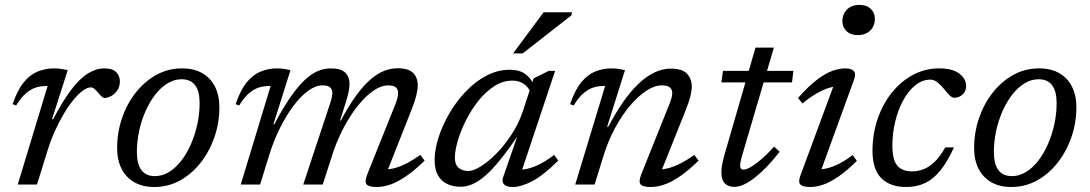

<svg xmlns="http://www.w3.org/2000/svg" viewBox="-20 -738 4360 768"><path d="M170.5 -394Q169 -394 167.2 -394Q165.5 -394 164 -394Q141 -394 120.8 -387Q100.5 -380 81.8 -363Q63 -346 44.5 -316L30.5 -321.5Q49.5 -377.5 74.8 -408.5Q100 -439.5 131 -452Q162 -464.5 197 -464.5Q206 -464.5 215 -463.5Q224 -462.5 233 -461Q242 -459.5 251 -457.5L188 -261H192.5Q231 -334.5 265 -379.2Q299 -424 331.8 -444.2Q364.5 -464.5 397.5 -464.5Q430 -464.5 444.8 -449.5Q459.5 -434.5 459.5 -412.5Q459.5 -391.5 449.2 -376.5Q439 -361.5 424.5 -353.8Q410 -346 397 -346Q394 -346 387.8 -351.2Q381.5 -356.5 373.5 -366Q365.5 -376 358 -382.2Q350.5 -388.5 343.5 -388.5Q329 -388.5 311 -375.2Q293 -362 273.5 -338.2Q254 -314.5 235 -282.5Q216 -250.5 199 -212.5Q182 -174.5 169.5 -133.5L128 0H51Z M708 -464.5Q755.5 -464.5 788.8 -445.5Q822 -426.5 839.8 -391.8Q857.5 -357 857.5 -309Q857.5 -246 837.5 -188.8Q817.5 -131.5 782.2 -86.8Q747 -42 699.8 -16Q652.5 10 597.5 10Q550.5 10 517.2 -9Q484 -28 466.2 -63Q448.5 -98 448.5 -145.5Q448.5 -208.5 468.2 -266Q488 -323.5 523.5 -368.2Q559 -413 606 -438.8Q653 -464.5 708 -464.5ZM599.5 -33.5Q629.5 -33.5 656.5 -50.2Q683.5 -67 705.8 -96Q728 -125 744.2 -162.5Q760.5 -200 769.5 -241.8Q778.5 -283.5 778.5 -325.5Q778.5 -373 760.5 -397Q742.5 -421 706.5 -421Q676.5 -421 649.5 -404.2Q622.5 -387.5 600.2 -358.5Q578 -329.5 561.5 -292Q545 -254.5 536.2 -212.8Q527.5 -171 527.5 -129.5Q527.5 -82 545.5 -57.8Q563.5 -33.5 599.5 -33.5Z M1523 -38 1520 -60.5Q1539 -60 1561.8 -66.5Q1584.5 -73 1609.8 -86.2Q1635 -99.5 1661 -118.5L1678.5 -95.5Q1637 -55 1602.5 -31.8Q1568 -8.5 1539.5 0.8Q1511 10 1487 10Q1454.5 10 1446 -1Q1437.5 -12 1450 -43L1560.5 -318.5Q1567 -335 1569.8 -346Q1572.5 -357 1572.5 -366Q1572.5 -380 1563.8 -388.2Q1555 -396.5 1533 -396.5Q1505 -396.5 1474.8 -376Q1444.5 -355.5 1414.8 -319.2Q1385 -283 1359 -235.2Q1333 -187.5 1314 -133.5L1271 0H1193L1298.5 -318.5Q1302.5 -329.5 1304.8 -338Q1307 -346.5 1308.2 -353.5Q1309.5 -360.5 1309.5 -366Q1309.5 -380 1300.8 -388.2Q1292 -396.5 1270.5 -396.5Q1242.5 -396.5 1212.8 -375Q1183 -353.5 1154.2 -315.2Q1125.5 -277 1100.2 -226.5Q1075 -176 1057 -118L1020.5 0H943L1062.5 -394Q1061 -394 1059.2 -394Q1057.5 -394 1056 -394Q1033 -394 1012.8 -387Q992.5 -380 973.8 -363Q955 -346 936.5 -316L922.5 -321.5Q941.5 -377.5 966.8 -408.5Q992 -439.5 1023 -452Q1054 -464.5 1089 -464.5Q1098 -464.5 1106.8 -463.5Q1115.5 -462.5 1124.2 -461Q1133 -459.5 1142 -457.5L1073.5 -240.5H1077Q1112 -306.5 1142.2 -350Q1172.5 -393.5 1199.5 -418.5Q1226.5 -443.5 1251.8 -454Q1277 -464.5 1302 -464.5Q1344 -464.5 1361 -447.5Q1378 -430.5 1378 -403Q1378 -384 1372 -360Q1366 -336 1354.5 -301L1340 -256H1343.5Q1375 -315 1404.2 -355.2Q1433.5 -395.5 1461.2 -419.5Q1489 -443.5 1516 -454.2Q1543 -465 1570.5 -465Q1614 -465 1632.5 -446.2Q1651 -427.5 1651 -397.5Q1651 -379.5 1645.2 -356Q1639.5 -332.5 1626 -298.5Z M1993 -30.5 2053.5 -205H2058Q2015 -141 1981 -99Q1947 -57 1919.2 -33.5Q1891.5 -10 1868 -0.5Q1844.5 9 1822.5 9Q1791.5 9 1768 -2.5Q1744.5 -14 1731.5 -37.5Q1718.5 -61 1718.5 -98Q1718.5 -139 1734 -187.8Q1749.5 -236.5 1777.2 -284.2Q1805 -332 1842.8 -371.8Q1880.5 -411.5 1925.5 -435.2Q1970.5 -459 2019.5 -459Q2056.5 -459 2079.2 -443.2Q2102 -427.5 2116.5 -397L2102.5 -368.5Q2092.5 -391 2074 -403.2Q2055.5 -415.5 2029.5 -415.5Q1991 -415.5 1956.5 -393Q1922 -370.5 1893.2 -334.2Q1864.5 -298 1843.5 -256Q1822.5 -214 1811 -174.5Q1799.5 -135 1799.5 -106.5Q1799.5 -80 1814.2 -67Q1829 -54 1853 -54Q1874 -54 1904.2 -73Q1934.5 -92 1966.5 -124.8Q1998.5 -157.5 2026.2 -200Q2054 -242.5 2070 -289L2114.5 -424.5L2175 -454.5H2200.5L2061 -36.5L2048 -60Q2066.5 -57.5 2090.8 -63.2Q2115 -69 2142 -83Q2169 -97 2196.5 -118.5L2213 -95.5Q2151 -34.5 2107.2 -12.2Q2063.5 10 2031.5 10Q2006 10 1996 -0.5Q1986 -11 1993 -30.5ZM2032.5 -524.5 2154.5 -689H2267.5L2266 -677L2071 -524.5Z M2274.5 -316 2260.5 -321.5Q2279.5 -377.5 2304.8 -408.5Q2330 -439.5 2361 -452Q2392 -464.5 2427 -464.5Q2436 -464.5 2444.8 -463.5Q2453.5 -462.5 2462.2 -461Q2471 -459.5 2480 -457.5L2408.5 -231H2413Q2441.5 -285 2471.2 -328Q2501 -371 2532.2 -401.2Q2563.5 -431.5 2596.5 -447.5Q2629.5 -463.5 2663.5 -463.5Q2709 -463.5 2728 -443.2Q2747 -423 2747 -391.5Q2747 -374 2741.2 -351.8Q2735.5 -329.5 2723.5 -299L2619 -38L2616 -60.5Q2635 -60 2657.8 -66.5Q2680.5 -73 2705.8 -86.2Q2731 -99.5 2757 -118.5L2774.5 -95.5Q2733 -55 2698.5 -31.8Q2664 -8.5 2635.5 0.8Q2607 10 2583 10Q2550.5 10 2542 -1Q2533.5 -12 2546 -43L2656 -317.5Q2662.5 -333.5 2665.8 -345.2Q2669 -357 2669 -366.5Q2669 -380 2659.5 -388.2Q2650 -396.5 2627 -396.5Q2598 -396.5 2565 -374.8Q2532 -353 2499.8 -314.8Q2467.5 -276.5 2440.2 -226Q2413 -175.5 2395 -118L2358.5 0H2281L2400.5 -394Q2399 -394 2397.2 -394Q2395.5 -394 2394 -394Q2371 -394 2350.8 -387Q2330.5 -380 2311.8 -363Q2293 -346 2274.5 -316Z M2865.5 -408.5 2872 -454.5H3153.5L3148 -408.5ZM2950 -121Q2947 -111 2945 -102.8Q2943 -94.5 2941.8 -88Q2940.5 -81.5 2940.5 -77Q2940.5 -67.5 2944 -63.5Q2947.5 -59.5 2954 -59.5Q2965 -59.5 2983.2 -70Q3001.5 -80.5 3025.2 -100.8Q3049 -121 3076.5 -151.5L3098.5 -131Q3072.5 -97.5 3047.5 -71.5Q3022.5 -45.5 2999.5 -27.5Q2976.5 -9.5 2955.8 0Q2935 9.5 2916.5 9.5Q2893.5 9.5 2879.5 -4.2Q2865.5 -18 2865.5 -49.5Q2865.5 -63 2869 -82Q2872.5 -101 2880.5 -128L3002 -547.5H3075.5Z M3181.5 -35.5 3320 -410 3336 -392.5Q3318 -393.5 3294.5 -386Q3271 -378.5 3244.5 -363Q3218 -347.5 3190 -324L3172 -346Q3215.5 -395 3249.8 -420.5Q3284 -446 3311.5 -455.2Q3339 -464.5 3361 -464.5Q3385.5 -464.5 3395.2 -453.8Q3405 -443 3396 -419L3257.5 -38L3245.5 -61Q3264.5 -59 3288.2 -64.8Q3312 -70.5 3338.2 -84Q3364.5 -97.5 3390.5 -118L3407.5 -94.5Q3366.5 -54 3333 -31.2Q3299.5 -8.5 3272.2 0.8Q3245 10 3221.5 10Q3191 10 3181.5 0Q3172 -10 3181.5 -35.5ZM3349.5 -653.5Q3349.5 -672 3357.8 -686.8Q3366 -701.5 3381.2 -710Q3396.5 -718.5 3417.5 -718.5Q3446.5 -718.5 3463 -702.5Q3479.5 -686.5 3479.5 -662.5Q3479.5 -644 3471.2 -629.2Q3463 -614.5 3447.8 -606Q3432.5 -597.5 3411.5 -597.5Q3382.5 -597.5 3366 -613.5Q3349.5 -629.5 3349.5 -653.5Z M3702 -419.5Q3669 -419.5 3641.2 -397Q3613.5 -374.5 3592.8 -336.5Q3572 -298.5 3560.8 -251.5Q3549.5 -204.5 3549.5 -156Q3549.5 -98.5 3569.2 -75.5Q3589 -52.5 3628 -52.5Q3652.5 -52.5 3675.2 -61.5Q3698 -70.5 3719.5 -91.5Q3741 -112.5 3761 -148.5H3796Q3770 -91.5 3741.8 -56.5Q3713.5 -21.5 3680.2 -5.8Q3647 10 3605.5 10Q3540 10 3505 -25.5Q3470 -61 3470 -134.5Q3470 -203 3490.8 -263Q3511.5 -323 3548 -368.2Q3584.5 -413.5 3633 -439Q3681.5 -464.5 3736.5 -464.5Q3789.5 -464.5 3817 -443.8Q3844.5 -423 3844.5 -394Q3844.5 -372.5 3830.2 -359.8Q3816 -347 3797 -347Q3788.5 -346.5 3778.2 -357Q3768 -367.5 3755 -383.5Q3742 -399 3729 -409.2Q3716 -419.5 3702 -419.5Z M4136 -464.5Q4183.5 -464.5 4216.8 -445.5Q4250 -426.5 4267.8 -391.8Q4285.5 -357 4285.5 -309Q4285.5 -246 4265.5 -188.8Q4245.5 -131.5 4210.2 -86.8Q4175 -42 4127.8 -16Q4080.5 10 4025.5 10Q3978.5 10 3945.2 -9Q3912 -28 3894.2 -63Q3876.5 -98 3876.5 -145.5Q3876.5 -208.5 3896.2 -266Q3916 -323.5 3951.5 -368.2Q3987 -413 4034 -438.8Q4081 -464.5 4136 -464.5ZM4027.5 -33.5Q4057.5 -33.5 4084.5 -50.2Q4111.5 -67 4133.8 -96Q4156 -125 4172.2 -162.5Q4188.5 -200 4197.5 -241.8Q4206.5 -283.5 4206.5 -325.5Q4206.5 -373 4188.5 -397Q4170.5 -421 4134.5 -421Q4104.5 -421 4077.5 -404.2Q4050.5 -387.5 4028.2 -358.5Q4006 -329.5 3989.5 -292Q3973 -254.5 3964.2 -212.8Q3955.5 -171 3955.5 -129.5Q3955.5 -82 3973.5 -57.8Q3991.5 -33.5 4027.5 -33.5Z"/></svg>

Font: Newsreader 14pt
Style: Italic
Weight: 400
Italic angle: -17°
Designer: Hugues Gentile
Foundry: Production Type
Version: Version 1.003